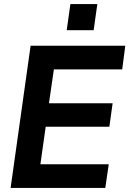

<svg xmlns="http://www.w3.org/2000/svg" viewBox="-20 -921 634 941"><path d="M32 0 130 -697H594L579 -581H244L220 -415H532L516 -300H204L178 -116H513L496 0ZM307 -773 325 -901H457L439 -773Z"/></svg>

Font: Hanken Grotesk
Style: Bold Italic
Weight: 700
Italic angle: -8°
Designer: Alfredo Marco Pradil
Foundry: Hanken Design Co.
Version: Version 3.013